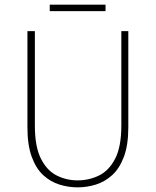

<svg xmlns="http://www.w3.org/2000/svg" viewBox="-20 -794 670 826"><path d="M314 12Q274 12 235.5 0Q197 -12 166 -40.5Q135 -69 116.5 -119.5Q98 -170 98 -246V-660H130V-254Q130 -163 156 -111.5Q182 -60 224 -39Q266 -18 314 -18Q363 -18 406 -39Q449 -60 475.5 -111.5Q502 -163 502 -254V-660H532V-246Q532 -170 513 -119.5Q494 -69 462.5 -40.5Q431 -12 392.5 0Q354 12 314 12ZM194 -746V-774H434V-746Z"/></svg>

Font: Assistant ExtraLight
Style: Regular
Weight: 200
Designer: Hebrew By Ben Nathan, Latin by Paul Hunt
Version: Version 3.000